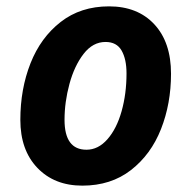

<svg xmlns="http://www.w3.org/2000/svg" viewBox="-20 -574 596 604"><path d="M44 -197Q44 -294 76 -375Q108 -456 171 -505Q234 -554 323 -554Q413 -554 465.5 -497.5Q518 -441 518 -342Q518 -248 486.5 -168Q455 -88 392 -39Q329 10 239 10Q151 10 97.5 -46Q44 -102 44 -197ZM378 -343Q378 -388 362.5 -415Q347 -442 312 -442Q272 -442 243 -404.5Q214 -367 198.5 -310Q183 -253 183 -197Q183 -103 252 -103Q289 -103 318 -136Q347 -169 362.5 -224Q378 -279 378 -343Z"/></svg>

Font: Noto Sans Display
Style: Bold Italic
Weight: 700
Italic angle: -12°
Designer: Monotype Design team
Foundry: Monotype Imaging Inc.
Version: Version 1.000